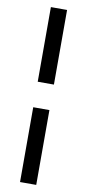

<svg xmlns="http://www.w3.org/2000/svg" viewBox="-103 -809 461 1016"><g transform="rotate(10 127.5 -301.0)"><path d="M84 -370V-771H171V-370ZM84 169V-233H171V169Z"/></g></svg>

Font: Aleo SemiBold
Style: Regular
Weight: 600
Designer: Alessio Laiso
Foundry: Alessio Laiso
Version: Version 2.001;gftools[0.9.29]